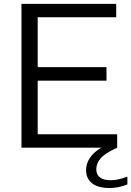

<svg xmlns="http://www.w3.org/2000/svg" viewBox="-20 -760 676 988"><path d="M90.5 0V-740H578V-671H174V-414.5H528V-345H174V-69H583V0ZM544 207.5Q484.5 207.5 453.8 183.2Q423 159 423 116Q423 74.5 452.8 39Q482.5 3.5 559.5 -28L583 0Q520 28.5 497.8 54.8Q475.5 81 475.5 110.5Q475.5 167.5 551.5 167.5Q586 167.5 635.5 149V189Q590.5 207.5 544 207.5Z"/></svg>

Font: Encode Sans SemiExpanded SemiExpanded
Style: Regular
Weight: 400
Width: 6
Designer: Multiple Designers
Foundry: Impallari Type
Version: Version 3.000; ttfautohint (v1.8.3) -l 8 -r 50 -G 200 -x 14 